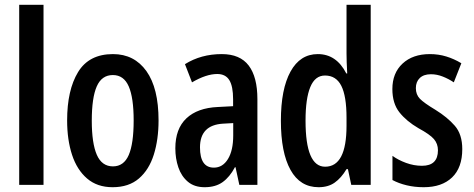

<svg xmlns="http://www.w3.org/2000/svg" viewBox="-20 -780 1999 810"><path d="M163.6 0H61V-759.8H163.6Z M648.9 -272Q648.9 -191.4 628.9 -127.7Q608.9 -64 566.2 -27.1Q523.4 9.8 455.1 9.8Q390.1 9.8 347.4 -26.9Q304.7 -63.5 283.9 -127Q263.2 -190.4 263.2 -272Q263.2 -399.9 309.3 -475.8Q355.5 -551.8 456.5 -551.8Q546.4 -551.8 597.7 -480Q648.9 -408.2 648.9 -272ZM367.2 -271Q367.2 -175.8 388.4 -127Q409.7 -78.1 456.5 -78.1Q502.4 -78.1 523.2 -126.2Q543.9 -174.3 543.9 -272Q543.9 -367.2 523.2 -415.3Q502.4 -463.4 456.1 -463.4Q409.2 -463.4 388.2 -415.5Q367.2 -367.7 367.2 -271Z M915.5 -551.8Q992.7 -551.8 1029.3 -503.4Q1065.9 -455.1 1065.9 -361.8V0H989.7L973.6 -74.7H971.2Q949.2 -33.2 919.2 -11.7Q889.2 9.8 843.3 9.8Q799.8 9.8 772.5 -13.4Q745.1 -36.6 732.4 -74Q719.7 -111.3 719.7 -154.3Q719.7 -236.8 766.4 -280.8Q813 -324.7 898.9 -328.6L963.4 -332V-361.3Q963.4 -416 947.5 -441.9Q931.6 -467.8 896.5 -467.8Q850.1 -467.8 790 -432.6L760.3 -509.3Q828.1 -551.8 915.5 -551.8ZM963.9 -260.7 920.9 -258.3Q823.7 -252.4 823.7 -158.2Q823.7 -72.8 882.3 -72.8Q919.4 -72.8 941.7 -109.1Q963.9 -145.5 963.9 -208.5Z M1324.2 9.8Q1246.1 9.8 1205.6 -63.2Q1165 -136.2 1165 -270.5Q1165 -404.3 1205.6 -478Q1246.1 -551.8 1320.8 -551.8Q1399.4 -551.8 1440.9 -470.2H1444.8Q1443.4 -497.1 1442.6 -517.3Q1441.9 -537.6 1441.9 -553.7V-759.8H1543.9V0H1461.9L1447.8 -66.4H1441.9Q1419.4 -28.8 1391.8 -9.5Q1364.3 9.8 1324.2 9.8ZM1351.6 -76.7Q1441.9 -76.7 1441.9 -249.5V-283.2Q1441.9 -374.5 1419.9 -418Q1397.9 -461.4 1351.1 -461.4Q1309.1 -461.4 1289.1 -412.8Q1269 -364.3 1269 -271Q1269 -76.7 1351.6 -76.7Z M1930.2 -150.9Q1930.2 -72.8 1887.2 -31.5Q1844.2 9.8 1767.6 9.8Q1729 9.8 1695.6 1.7Q1662.1 -6.3 1635.7 -20.5V-122.6Q1659.7 -105 1692.9 -92.8Q1726.1 -80.6 1760.3 -80.6Q1827.6 -80.6 1827.6 -146Q1827.6 -173.3 1810.8 -193.1Q1793.9 -212.9 1745.1 -239.3Q1694.8 -268.6 1665 -306.2Q1635.3 -343.8 1635.3 -404.3Q1635.3 -471.7 1678.2 -511.7Q1721.2 -551.8 1793.5 -551.8Q1830.1 -551.8 1862.8 -541.7Q1895.5 -531.7 1926.3 -513.2L1894.5 -432.6Q1872.6 -447.3 1847.9 -457Q1823.2 -466.8 1797.9 -466.8Q1767.6 -466.8 1751 -450.9Q1734.4 -435.1 1734.4 -408.2Q1734.4 -380.9 1751.5 -363.3Q1768.6 -345.7 1817.4 -316.4Q1867.2 -285.6 1898.7 -249.5Q1930.2 -213.4 1930.2 -150.9Z"/></svg>

Font: Open Sans Condensed SemiBold
Style: Regular
Weight: 600
Width: 3
Designer: Monotype Design Team
Foundry: Monotype Imaging Inc.
Version: Version 3.000; ttfautohint (v1.8.4)